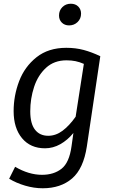

<svg xmlns="http://www.w3.org/2000/svg" viewBox="-20 -794 613 1028"><path d="M517 -493 445 -10Q427 109 366 161.5Q305 214 209 214Q162 214 114.5 200Q67 186 29 163L61 99Q134 142 205 142Q268 142 309.5 109.5Q351 77 363 -11L373 -82Q342 -44 303 -22Q264 0 221 0Q143 0 98 -54Q53 -108 53 -199Q53 -282 82.5 -359.5Q112 -437 175.5 -487.5Q239 -538 335 -538Q385 -538 428 -526.5Q471 -515 517 -493ZM142 -198Q142 -132 167.5 -99.5Q193 -67 238 -67Q279 -67 315 -94Q351 -121 385 -169L429 -452Q406 -462 384.5 -466.5Q363 -471 336 -471Q270 -471 226.5 -431Q183 -391 162.5 -328.5Q142 -266 142 -198ZM296 -711Q296 -738 314 -756Q332 -774 359 -774Q384 -774 399 -759Q414 -744 414 -721Q414 -694 395.5 -676Q377 -658 350 -658Q326 -658 311 -673Q296 -688 296 -711Z"/></svg>

Font: FiraGO Book
Style: Italic
Weight: 350
Italic angle: -8°
Designer: bBox Type GmbH
Foundry: bBox Type GmbH
Version: Version 1.001